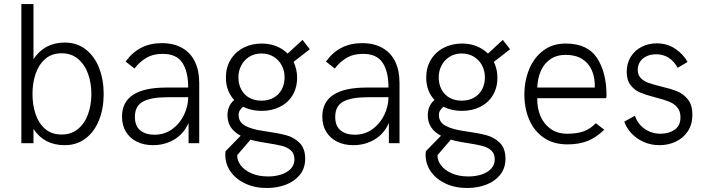

<svg xmlns="http://www.w3.org/2000/svg" viewBox="-20 -710 3493 952"><path d="M146 -70.8V0H85.9V-689.9H146V-417Q201.2 -499 300.8 -499Q361.3 -499 405 -465.1Q448.7 -431.2 471.4 -373Q494.1 -314.9 494.1 -244.1Q494.1 -172.9 471.4 -115.2Q448.7 -57.6 405 -23.9Q361.3 9.8 300.8 9.8Q198.7 9.8 146 -70.8ZM433.1 -244.1Q433.1 -297.9 416.7 -343.8Q400.4 -389.6 367.2 -417.7Q334 -445.8 285.2 -445.8Q236.3 -445.8 204.1 -417.7Q171.9 -389.6 156.5 -344Q141.1 -298.3 141.1 -244.1Q141.1 -189.5 156.5 -143.8Q171.9 -98.1 204.1 -70.6Q236.3 -43 285.2 -43Q334 -43 367.2 -70.8Q400.4 -98.6 416.7 -144.3Q433.1 -189.9 433.1 -244.1Z M585 -131.8Q585 -275.9 804.7 -275.9H913.1Q913.1 -355.5 883.8 -399.2Q854.5 -442.9 787.1 -442.9Q737.8 -442.9 703.6 -421.9Q669.4 -400.9 647 -370.1L603 -404.8Q668.5 -496.1 781.7 -496.1Q841.8 -496.1 883.5 -472.2Q925.3 -448.2 946.5 -404.1Q967.8 -359.9 967.8 -299.8V0H915V-100.1Q890.6 -45.4 843.3 -17.8Q795.9 9.8 738.8 9.8Q693.8 9.8 658.9 -7.3Q624 -24.4 604.5 -56.4Q585 -88.4 585 -131.8ZM913.1 -228H812Q728.5 -228 688.7 -206.1Q648.9 -184.1 648.9 -130.9Q648.9 -85 675.5 -63.5Q702.1 -42 745.1 -42Q796.4 -42 834.5 -70.1Q872.6 -98.1 892.8 -141.4Q913.1 -184.6 913.1 -228Z M1493.2 77.1Q1493.2 124 1466.8 156.7Q1440.4 189.5 1397.2 205.8Q1354 222.2 1303.2 222.2Q1243.2 222.2 1196.3 200.2Q1149.4 178.2 1123.3 140.9Q1097.2 103.5 1097.2 58.1Q1097.2 46.9 1098.1 40L1173.3 -37.1Q1107.9 -71.3 1107.9 -138.2Q1107.9 -159.7 1115.2 -178.7Q1122.6 -197.8 1141.1 -214.4Q1121.1 -235.8 1110.6 -263.7Q1100.1 -291.5 1100.1 -325.2Q1100.1 -375.5 1123.3 -413.8Q1146.5 -452.1 1187 -473.1Q1227.5 -494.1 1277.8 -494.1Q1316.9 -494.1 1349.9 -481Q1382.8 -467.8 1406.2 -444.3L1480 -512.2L1516.1 -465.8L1435.5 -403.3Q1453.1 -366.7 1453.1 -325.2Q1453.1 -274.4 1430.2 -237.1Q1407.2 -199.7 1367.2 -179.9Q1327.1 -160.2 1276.9 -160.2Q1226.6 -160.2 1185.5 -180.7Q1174.8 -171.9 1168.9 -162.1Q1163.1 -152.3 1163.1 -140.1Q1163.1 -103.5 1197.3 -85.7Q1231.4 -67.9 1289.1 -60.1Q1358.4 -50.3 1397.9 -39.8Q1437.5 -29.3 1465.3 -1.7Q1493.2 25.9 1493.2 77.1ZM1162.1 -327.1Q1162.1 -292.5 1176.3 -266.1Q1190.4 -239.7 1216.1 -225.3Q1241.7 -210.9 1275.9 -210.9Q1310.1 -210.9 1336.2 -225.3Q1362.3 -239.7 1376.7 -266.1Q1391.1 -292.5 1391.1 -327.1Q1391.1 -359.4 1376.7 -386.2Q1362.3 -413.1 1336.2 -429Q1310.1 -444.8 1275.9 -444.8Q1242.2 -444.8 1216.3 -428.7Q1190.4 -412.6 1176.3 -385.5Q1162.1 -358.4 1162.1 -327.1ZM1439.9 80.1Q1439.9 51.8 1422.6 36.1Q1405.3 20.5 1379.2 13.7Q1353 6.8 1305.7 -0.5L1272.9 -5.9Q1245.6 -10.7 1222.2 -17.6L1156.2 59.1Q1155.3 85 1173.3 109.4Q1191.4 133.8 1226.8 149.4Q1262.2 165 1310.1 165Q1343.8 165 1373.5 155.5Q1403.3 146 1421.6 127Q1439.9 107.9 1439.9 80.1Z M1578.1 -131.8Q1578.1 -275.9 1797.9 -275.9H1906.2Q1906.2 -355.5 1877 -399.2Q1847.7 -442.9 1780.3 -442.9Q1731 -442.9 1696.8 -421.9Q1662.6 -400.9 1640.1 -370.1L1596.2 -404.8Q1661.6 -496.1 1774.9 -496.1Q1835 -496.1 1876.7 -472.2Q1918.5 -448.2 1939.7 -404.1Q1960.9 -359.9 1960.9 -299.8V0H1908.2V-100.1Q1883.8 -45.4 1836.4 -17.8Q1789.1 9.8 1731.9 9.8Q1687 9.8 1652.1 -7.3Q1617.2 -24.4 1597.7 -56.4Q1578.1 -88.4 1578.1 -131.8ZM1906.2 -228H1805.2Q1721.7 -228 1681.9 -206.1Q1642.1 -184.1 1642.1 -130.9Q1642.1 -85 1668.7 -63.5Q1695.3 -42 1738.3 -42Q1789.6 -42 1827.6 -70.1Q1865.7 -98.1 1886 -141.4Q1906.2 -184.6 1906.2 -228Z M2486.3 77.1Q2486.3 124 2460 156.7Q2433.6 189.5 2390.4 205.8Q2347.2 222.2 2296.4 222.2Q2236.3 222.2 2189.5 200.2Q2142.6 178.2 2116.5 140.9Q2090.3 103.5 2090.3 58.1Q2090.3 46.9 2091.3 40L2166.5 -37.1Q2101.1 -71.3 2101.1 -138.2Q2101.1 -159.7 2108.4 -178.7Q2115.7 -197.8 2134.3 -214.4Q2114.3 -235.8 2103.8 -263.7Q2093.3 -291.5 2093.3 -325.2Q2093.3 -375.5 2116.5 -413.8Q2139.6 -452.1 2180.2 -473.1Q2220.7 -494.1 2271 -494.1Q2310.1 -494.1 2343 -481Q2376 -467.8 2399.4 -444.3L2473.1 -512.2L2509.3 -465.8L2428.7 -403.3Q2446.3 -366.7 2446.3 -325.2Q2446.3 -274.4 2423.3 -237.1Q2400.4 -199.7 2360.4 -179.9Q2320.3 -160.2 2270 -160.2Q2219.7 -160.2 2178.7 -180.7Q2168 -171.9 2162.1 -162.1Q2156.2 -152.3 2156.2 -140.1Q2156.2 -103.5 2190.4 -85.7Q2224.6 -67.9 2282.2 -60.1Q2351.6 -50.3 2391.1 -39.8Q2430.7 -29.3 2458.5 -1.7Q2486.3 25.9 2486.3 77.1ZM2155.3 -327.1Q2155.3 -292.5 2169.4 -266.1Q2183.6 -239.7 2209.2 -225.3Q2234.9 -210.9 2269 -210.9Q2303.2 -210.9 2329.3 -225.3Q2355.5 -239.7 2369.9 -266.1Q2384.3 -292.5 2384.3 -327.1Q2384.3 -359.4 2369.9 -386.2Q2355.5 -413.1 2329.3 -429Q2303.2 -444.8 2269 -444.8Q2235.4 -444.8 2209.5 -428.7Q2183.6 -412.6 2169.4 -385.5Q2155.3 -358.4 2155.3 -327.1ZM2433.1 80.1Q2433.1 51.8 2415.8 36.1Q2398.4 20.5 2372.3 13.7Q2346.2 6.8 2298.8 -0.5L2266.1 -5.9Q2238.8 -10.7 2215.3 -17.6L2149.4 59.1Q2148.4 85 2166.5 109.4Q2184.6 133.8 2220 149.4Q2255.4 165 2303.2 165Q2336.9 165 2366.7 155.5Q2396.5 146 2414.8 127Q2433.1 107.9 2433.1 80.1Z M2580.1 -241.2Q2580.1 -309.1 2603.8 -366.7Q2627.4 -424.3 2673.6 -459.2Q2719.7 -494.1 2785.2 -494.1Q2893.1 -494.1 2940.2 -422.4Q2987.3 -350.6 2987.3 -236.8Q2987.3 -233.9 2986.6 -229.5Q2985.8 -225.1 2985.4 -223.1H2644Q2642.6 -175.3 2659.4 -135.3Q2676.3 -95.2 2710.2 -71Q2744.1 -46.9 2792.5 -46.9Q2839.4 -46.9 2872.8 -58.3Q2906.2 -69.8 2934.1 -99.1L2976.1 -66.9Q2936.5 -28.3 2893.8 -11.2Q2851.1 5.9 2793.5 5.9Q2724.1 5.9 2676 -27.3Q2627.9 -60.5 2604 -116.5Q2580.1 -172.4 2580.1 -241.2ZM2929.2 -275.9Q2930.7 -323.7 2915 -360.4Q2899.4 -397 2866.5 -417.5Q2833.5 -438 2785.2 -438Q2740.2 -438 2708.7 -416.3Q2677.2 -394.5 2661.4 -357.9Q2645.5 -321.3 2644 -275.9Z M3075.2 -106.9 3128.4 -136.2Q3141.1 -96.2 3175.8 -71.5Q3210.4 -46.9 3255.4 -46.9Q3294.9 -46.9 3324.5 -66.4Q3354 -85.9 3354 -128.9Q3354 -159.7 3337.6 -178.2Q3321.3 -196.8 3297.1 -206.3Q3272.9 -215.8 3231.4 -226.6Q3184.1 -238.8 3155.5 -250.5Q3127 -262.2 3107.2 -287.1Q3087.4 -312 3087.4 -354Q3087.4 -396 3107.4 -428.2Q3127.4 -460.4 3161.6 -477.8Q3195.8 -495.1 3236.3 -495.1Q3287.6 -495.1 3327.6 -468.5Q3367.7 -441.9 3389.2 -402.8L3340.3 -374Q3302.7 -440.9 3233.4 -440.9Q3206.1 -440.9 3185.3 -430.9Q3164.6 -420.9 3153.3 -403.3Q3142.1 -385.7 3142.1 -363.8Q3142.1 -338.4 3157 -323Q3171.9 -307.6 3194.3 -299.6Q3216.8 -291.5 3256.3 -281.7Q3306.2 -270 3337.4 -257.3Q3368.7 -244.6 3390.9 -216.8Q3413.1 -189 3413.1 -141.1Q3413.1 -93.3 3390.4 -59.1Q3367.7 -24.9 3330.6 -7.6Q3293.5 9.8 3250 9.8Q3207.5 9.8 3171.4 -6.3Q3135.3 -22.5 3110.6 -49.3Q3085.9 -76.2 3075.2 -106.9Z"/></svg>

Font: Acari Sans Light
Style: Regular
Weight: 300
Designer: Alfredo Marco Pradil and Stefan Peev
Foundry: Hanken Design Co.
Version: Version 1.045;January 11, 2019;FontCreator 11.5.0.2425 64-bi